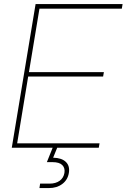

<svg xmlns="http://www.w3.org/2000/svg" viewBox="-20 -748 641 972"><path d="M39.6 0 160.2 -727.5H600.6L596.7 -704.1H179.7L126.5 -382.8H505.9L502 -360.4H122.6L66.9 -22.5H483.9L480 0ZM179.7 204.1 183.1 181.6H231Q262.2 181.6 282 167.2Q301.8 152.8 306.2 127.4Q310.1 102.5 295.2 87.6Q280.3 72.8 245.6 72.8H217.3L250 -8.8H267.1L269.5 0L249 50.3Q292.5 51.3 313.5 71.8Q334.5 92.3 328.6 127.4Q322.8 162.6 295.4 183.3Q268.1 204.1 227.5 204.1Z"/></svg>

Font: Inter Display Thin
Style: Italic
Weight: 100
Italic angle: -9.39999°
Designer: Rasmus Andersson
Foundry: rsms
Version: Version 4.000;git-a52131595